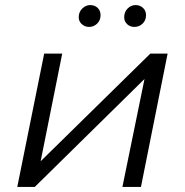

<svg xmlns="http://www.w3.org/2000/svg" viewBox="-20 -736 728 756"><path d="M48 0 154 -525H225L140 -101L572 -525H640L535 0H462L549 -425L117 0ZM509 -630Q492 -630 480.5 -641Q469 -652 469 -668Q469 -689 482.5 -702.5Q496 -716 514 -716Q531 -716 543 -705Q555 -694 555 -676Q555 -656 541.5 -643Q528 -630 509 -630ZM331 -630Q314 -630 302 -641Q290 -652 290 -668Q290 -689 304 -702.5Q318 -716 335 -716Q353 -716 364.5 -705Q376 -694 376 -676Q376 -656 362.5 -643Q349 -630 331 -630Z"/></svg>

Font: MOST Montserrat
Style: Italic
Weight: 400
Italic angle: -11.3°
Designer: Julieta Ulanovsky
Foundry: Julieta Ulanovsky
Version: Version 8.000;March 11, 2024;FontCreator 15.0.0.2926 64-bit